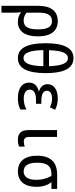

<svg xmlns="http://www.w3.org/2000/svg" viewBox="800 -1610 1049 2690"><g transform="rotate(90 1325.0 -264.5)"><path d="M61 -275V240H157V99C157 55 156 8 151 -32H157C189 -5 233 10 287 10C422 10 489 -97 489 -270C489 -455 410 -549 278 -549C132 -549 61 -450 61 -275ZM269 -71C225 -71 185 -85 157 -113V-286C157 -410 195 -468 275 -468C356 -468 391 -406 391 -271C391 -135 354 -71 269 -71Z M793 10C938 10 1004 -124 1004 -381C1004 -637 936 -769 794 -769C652 -769 585 -635 585 -380C585 -123 652 10 793 10ZM907 -426H683C688 -602 721 -691 794 -691C867 -691 901 -602 907 -426ZM793 -69C719 -69 684 -163 682 -347H907C903 -161 867 -69 793 -69Z M1357 10C1423 10 1472 -3 1514 -25V-110C1475 -89 1426 -72 1364 -72C1288 -72 1235 -99 1235 -157C1235 -211 1280 -244 1382 -244H1434V-319H1391C1301 -319 1251 -345 1251 -397C1251 -443 1291 -469 1363 -469C1407 -469 1442 -459 1482 -438L1518 -512C1468 -537 1420 -549 1360 -549C1240 -549 1159 -496 1159 -407C1159 -348 1194 -304 1258 -287V-282C1185 -266 1137 -223 1137 -147C1137 -56 1206 10 1357 10Z M1941 10C1977 10 2011 3 2033 -8V-86C2019 -80 1990 -73 1964 -73C1922 -73 1898 -93 1898 -149V-539H1802V-139C1802 -32 1850 10 1941 10Z M2381 10C2518 10 2597 -84 2597 -249C2597 -334 2575 -407 2531 -460H2627V-540H2425C2255 -540 2161 -452 2161 -259C2161 -86 2241 10 2381 10ZM2380 -71C2300 -71 2259 -136 2259 -261C2259 -400 2307 -460 2413 -460H2444C2480 -397 2499 -328 2499 -250C2499 -136 2461 -71 2380 -71Z"/></g></svg>

Font: Noto Sans Mono Condensed Medium
Style: Regular
Weight: 500
Width: 3
Designer: Monotype Design Team
Foundry: Monotype Imaging Inc.
Version: Version 2.014